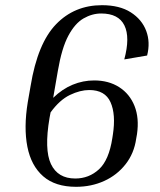

<svg xmlns="http://www.w3.org/2000/svg" viewBox="-20 -710 615 740"><path d="M505 -176Q497 -119 464 -77Q431 -35 381.5 -12.5Q332 10 273 10Q193 10 146.5 -30.5Q100 -71 85.5 -144.5Q71 -218 87 -316L98 -379Q125 -543 196 -616.5Q267 -690 373 -690Q441 -690 484 -662.5Q527 -635 543.5 -591Q560 -547 547 -496L459 -481Q482 -566 459.5 -612Q437 -658 370 -658Q335 -658 302 -639Q269 -620 243.5 -572.5Q218 -525 203 -437L185 -333Q220 -367 260 -383.5Q300 -400 343 -400Q399 -400 439.5 -374Q480 -348 498.5 -301.5Q517 -255 508 -193ZM171 -256Q150 -133 176.5 -77.5Q203 -22 270 -22Q323 -22 361.5 -57.5Q400 -93 413 -178L415 -191Q427 -269 406 -316Q385 -363 324 -363Q289 -363 249.5 -344Q210 -325 175 -277Z"/></svg>

Font: Inria Serif
Style: Italic
Weight: 400
Italic angle: -10°
Designer: Black Foundry Team
Foundry: Black Foundry
Version: Version 1.000; ttfautohint (v1.8.3)